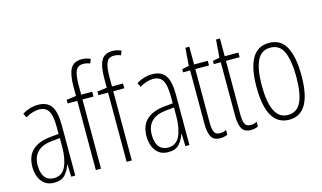

<svg xmlns="http://www.w3.org/2000/svg" viewBox="-90 -1041 2222 1326"><g transform="rotate(-15 1021.0 -377.5)"><path d="M184 -539Q250 -539 279 -497Q308 -455 308 -359V0H279L276 -89H274Q262 -51 236 -20.5Q210 10 156 10Q114 10 88 -10.5Q62 -31 49.5 -63.5Q37 -96 37 -133Q37 -212 82 -253Q127 -294 210 -302L271 -308V-356Q271 -440 250 -473Q229 -506 182 -506Q163 -506 138.5 -499Q114 -492 86 -476L72 -506Q126 -539 184 -539ZM212 -272Q75 -258 75 -134Q75 -79 98 -50Q121 -21 162 -21Q221 -21 246.5 -75.5Q272 -130 272 -218V-278Z M571 -495H492V0H455V-495H386V-521L455 -530V-598Q455 -683 477.5 -724Q500 -765 558 -765Q576 -765 591.5 -761Q607 -757 620 -751L608 -721Q596 -726 583.5 -728.5Q571 -731 559 -731Q521 -731 506.5 -700Q492 -669 492 -593V-529H571Z M791 -495H712V0H675V-495H606V-521L675 -530V-598Q675 -683 697.5 -724Q720 -765 778 -765Q796 -765 811.5 -761Q827 -757 840 -751L828 -721Q816 -726 803.5 -728.5Q791 -731 779 -731Q741 -731 726.5 -700Q712 -669 712 -593V-529H791Z M1000 -539Q1066 -539 1095 -497Q1124 -455 1124 -359V0H1095L1092 -89H1090Q1078 -51 1052 -20.5Q1026 10 972 10Q930 10 904 -10.5Q878 -31 865.5 -63.5Q853 -96 853 -133Q853 -212 898 -253Q943 -294 1026 -302L1087 -308V-356Q1087 -440 1066 -473Q1045 -506 998 -506Q979 -506 954.5 -499Q930 -492 902 -476L888 -506Q942 -539 1000 -539ZM1028 -272Q891 -258 891 -134Q891 -79 914 -50Q937 -21 978 -21Q1037 -21 1062.5 -75.5Q1088 -130 1088 -218V-278Z M1349 -24Q1362 -24 1374 -27Q1386 -30 1395 -35V-1Q1384 4 1371.5 7Q1359 10 1343 10Q1296 10 1279 -22Q1262 -54 1262 -116V-496H1212V-519L1261 -529L1271 -656H1299V-529H1397V-496H1299V-115Q1299 -69 1309 -46.5Q1319 -24 1349 -24Z M1568 -24Q1581 -24 1593 -27Q1605 -30 1614 -35V-1Q1603 4 1590.5 7Q1578 10 1562 10Q1515 10 1498 -22Q1481 -54 1481 -116V-496H1431V-519L1480 -529L1490 -656H1518V-529H1616V-496H1518V-115Q1518 -69 1528 -46.5Q1538 -24 1568 -24Z M1996 -265Q1996 10 1837 10Q1675 10 1675 -267Q1675 -400 1714.5 -469.5Q1754 -539 1836 -539Q1921 -539 1958.5 -466.5Q1996 -394 1996 -265ZM1713 -267Q1713 -148 1743 -86Q1773 -24 1837 -24Q1900 -24 1929.5 -83Q1959 -142 1959 -266Q1959 -378 1931.5 -441.5Q1904 -505 1836 -505Q1771 -505 1742 -443.5Q1713 -382 1713 -267Z"/></g></svg>

Font: Noto Sans Devanagari ExtraCondensed ExtraLight
Style: Regular
Weight: 200
Width: 2
Designer: Jelle Bosma - Monotype Design Team
Foundry: Monotype Imaging Inc.
Version: Version 2.004; ttfautohint (v1.8.4.7-5d5b)